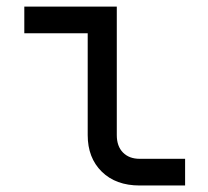

<svg xmlns="http://www.w3.org/2000/svg" viewBox="-20 -570 639 590"><path d="M409.2 0Q335.9 0 292.7 -42.5Q249.5 -85 249.5 -154.8V-467.8H54.7V-549.8H338.9V-154.8Q338.9 -120.6 357.9 -101.3Q377 -82 409.2 -82H548.8V0Z"/></svg>

Font: UDEV Gothic 35
Style: Regular
Weight: 400
Version: v2.1.0; ttfautohint (v1.8.4.7-5d5b-dirty) -l 6 -r 45 -G 200 